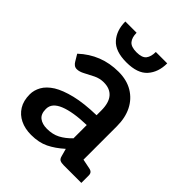

<svg xmlns="http://www.w3.org/2000/svg" viewBox="-207 -833 953 953"><g transform="rotate(45 269.5 -356.5)"><path d="M178 8Q135 8 102 -8Q69 -24 50 -54.5Q31 -85 31 -130Q31 -159 46.5 -187Q62 -215 98 -238Q134 -260 193 -274.5Q252 -289 339 -291V-324Q339 -378 316 -405Q293 -432 249 -432Q221 -432 195.5 -419.5Q170 -407 148 -395Q126 -383 108 -383Q97 -383 89 -389Q81 -395 76 -404L55 -439Q99 -480 151 -500.5Q203 -521 264 -521Q322 -521 363.5 -496Q405 -471 427 -427Q449 -383 449 -324V0H399Q383 0 373.5 -4.5Q364 -9 360 -25L349 -65Q310 -30 271 -11Q232 8 178 8ZM212 -69Q252 -69 281.5 -84.5Q311 -100 339 -129V-222Q292 -221 255 -215Q218 -209 192 -198.5Q166 -188 152.5 -172.5Q139 -157 139 -135Q139 -100 159 -84.5Q179 -69 212 -69ZM423 0 435 -92 499 -79Q511 -77 517 -70.5Q523 -64 523 -52V0ZM258 -581Q180 -581 145.5 -620Q111 -659 111 -721H190Q190 -688 205 -670Q220 -652 258 -652Q297 -652 311 -670Q325 -688 325 -721H405Q405 -659 370.5 -620Q336 -581 258 -581Z"/></g></svg>

Font: Aleo SemiBold
Style: Regular
Weight: 600
Designer: Alessio Laiso
Foundry: Alessio Laiso
Version: Version 2.001;gftools[0.9.29]